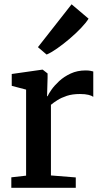

<svg xmlns="http://www.w3.org/2000/svg" viewBox="-20 -896 488 916"><path d="M34 0V-50L104.5 -58V-468.5L36 -486.5V-543L180 -563.5H184L207 -545.5V-525L204.5 -437H207Q211.5 -447.5 225.2 -467.5Q239 -487.5 262.2 -509Q285.5 -530.5 317.2 -545.2Q349 -560 388.5 -560Q402.5 -560 411 -558.2Q419.5 -556.5 425 -555V-434Q418 -439.5 402.2 -443.5Q386.5 -447.5 361.5 -447.5Q325.5 -447.5 299 -438.8Q272.5 -430 254 -418.2Q235.5 -406.5 223 -396V-59L341.5 -49.5V0ZM202 -636 161 -671 321.5 -875.5 402.5 -807Q391 -788 366.5 -762.2Q342 -736.5 311.8 -710.8Q281.5 -685 252.5 -664.8Q223.5 -644.5 203 -636Z"/></svg>

Font: Merriweather 28pt SemiBold
Style: Regular
Weight: 600
Version: Version 2.100